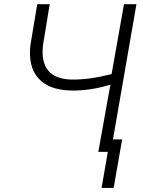

<svg xmlns="http://www.w3.org/2000/svg" viewBox="-20 -731 690 924"><path d="M636.7 -710.9 513.2 0H453.1L511.2 -323.2Q411.6 -293.5 322.8 -295.4Q215.3 -297.4 164.8 -354Q114.3 -410.6 126.5 -514.6L159.2 -710.9H219.2L187 -514.2Q168 -351.1 325.7 -348.1Q408.2 -346.7 517.1 -374.5L576.7 -710.9ZM526.9 173.3H468.8L509.3 -60.1H567.9Z"/></svg>

Font: RobotoInd Light
Style: Italic
Weight: 300
Italic angle: -12°
Designer: Google
Version: Version 2.001151; 2014